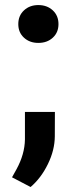

<svg xmlns="http://www.w3.org/2000/svg" viewBox="-20 -565 302 763"><path d="M52.7 -469.2Q52.7 -502.9 75.4 -523.9Q98.1 -544.9 132.3 -544.9Q167 -544.9 189.7 -523.9Q212.4 -502.9 212.4 -469.2Q212.4 -436 189.9 -415.3Q167.5 -394.5 132.3 -394.5Q97.7 -394.5 75.2 -415.3Q52.7 -436 52.7 -469.2ZM101.6 178.2 27.8 139.6 45.4 107.9Q78.1 48.3 79.1 -10.7V-120.1H198.2L197.8 -22.5Q197.3 31.7 170.4 86.9Q143.6 142.1 101.6 178.2Z"/></svg>

Font: SteelSelectRoboto
Style: Roboto-Bold
Weight: 700
Designer: Google
Version: Version 2.137; 2017